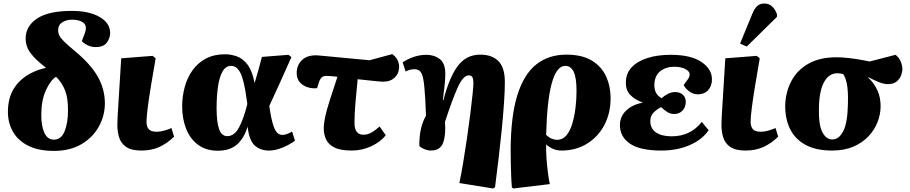

<svg xmlns="http://www.w3.org/2000/svg" viewBox="-20 -843 5180 1093"><path d="M287 16Q199 16 140.5 -13.5Q82 -43 53.5 -93.5Q25 -144 25 -207Q25 -307 82.5 -370.5Q140 -434 242 -457Q183 -502 154.5 -540Q126 -578 126 -624Q126 -694 191 -737.5Q256 -781 389 -781Q487 -781 547 -746.5Q607 -712 607 -655Q607 -627 588.5 -601Q570 -575 524 -575Q500 -575 478.5 -585.5Q457 -596 446 -609Q458 -639 463.5 -655.5Q469 -672 469 -684Q469 -706 447.5 -718.5Q426 -731 390 -731Q358 -731 334.5 -716Q311 -701 311 -671Q311 -654 318.5 -639.5Q326 -625 347 -604.5Q368 -584 409 -550Q497 -477 537 -406Q577 -335 577 -255Q577 -185 543 -123Q509 -61 444 -22.5Q379 16 287 16ZM287 -48Q328 -48 347.5 -95Q367 -142 367 -213Q368 -283 350.5 -328Q333 -373 299 -406Q267 -386 241 -328.5Q215 -271 215 -189Q215 -124 233 -86Q251 -48 287 -48Z M785 14Q727 14 697.5 -7Q668 -28 658 -61Q648 -94 648 -132Q648 -162 654 -252.5Q660 -343 670 -511L849 -525L866 -511Q851 -425 839 -352Q827 -279 820.5 -226.5Q814 -174 814 -150Q814 -124 826 -108.5Q838 -93 872 -93Q892 -93 915 -99.5Q938 -106 956 -114L971 -65Q932 -27 887.5 -6.5Q843 14 785 14Z M1220 15Q1152 15 1106.5 -19.5Q1061 -54 1039 -111.5Q1017 -169 1017 -237Q1017 -294 1031.5 -347.5Q1046 -401 1076 -443Q1106 -485 1152 -509.5Q1198 -534 1261 -534Q1296 -534 1330 -521.5Q1364 -509 1390 -474Q1416 -439 1429 -372H1430Q1442 -411 1451 -444.5Q1460 -478 1471 -519L1622 -531L1639 -518Q1603 -436 1572.5 -369.5Q1542 -303 1513 -240L1517 -213Q1530 -135 1545.5 -105Q1561 -75 1588 -75Q1610 -75 1643 -94L1659 -42Q1645 -31 1621 -18Q1597 -5 1568.5 4.5Q1540 14 1510 14Q1464 14 1431.5 -13.5Q1399 -41 1390 -120H1389Q1368 -53 1327.5 -19Q1287 15 1220 15ZM1274 -68Q1314 -68 1340.5 -117Q1367 -166 1388 -251L1384 -279Q1370 -384 1349.5 -426Q1329 -468 1296 -468Q1265 -468 1247 -436.5Q1229 -405 1221 -350.5Q1213 -296 1213 -227Q1213 -149 1227 -108.5Q1241 -68 1274 -68Z M1982 14Q1918 14 1883.5 -3.5Q1849 -21 1836 -50Q1823 -79 1823 -112Q1823 -140 1831 -177.5Q1839 -215 1856.5 -270Q1874 -325 1901 -406Q1883 -408 1867 -409.5Q1851 -411 1838 -411Q1822 -411 1812.5 -403.5Q1803 -396 1795 -373L1785 -341Q1757 -338 1730.5 -346.5Q1704 -355 1686.5 -375Q1669 -395 1669 -427Q1669 -474 1702 -503.5Q1735 -533 1797 -527L2084 -500L2213 -535Q2234 -520 2243 -501Q2252 -482 2252 -462Q2252 -426 2227.5 -402Q2203 -378 2161 -378Q2145 -378 2106 -382.5Q2067 -387 2016 -392Q2008 -315 2003 -252.5Q1998 -190 1998 -143Q1998 -76 2049 -76Q2072 -76 2094.5 -88.5Q2117 -101 2141 -123L2176 -73Q2147 -36 2094.5 -11Q2042 14 1982 14Z M2787 230 2595 199Q2606 148 2617 81Q2628 14 2638.5 -57Q2649 -128 2657 -192.5Q2665 -257 2670 -304.5Q2675 -352 2675 -372Q2675 -392 2669.5 -403Q2664 -414 2649 -414Q2617 -414 2586.5 -347Q2556 -280 2513 -149Q2519 -77 2503 -31.5Q2487 14 2433 14Q2414 14 2393.5 5Q2373 -4 2367 -13Q2367 -71 2377 -112.5Q2387 -154 2405 -184Q2403 -242 2401 -277Q2399 -312 2396 -344Q2391 -404 2379 -426.5Q2367 -449 2339 -449Q2314 -449 2289 -436L2272 -488Q2300 -507 2335.5 -519Q2371 -531 2407 -531Q2452 -531 2483.5 -507Q2515 -483 2515 -422Q2515 -394 2511 -357.5Q2507 -321 2501 -273L2504 -272Q2538 -404 2586.5 -468Q2635 -532 2714 -532Q2780 -532 2817 -495.5Q2854 -459 2854 -375Q2854 -327 2849 -254Q2844 -181 2835.5 -96.5Q2827 -12 2817 71Q2807 154 2798 223Z M2902 230 2894 224Q2891 189 2890 157.5Q2889 126 2888 90.5Q2887 55 2887 8Q2888 -182 2925 -301Q2962 -420 3032.5 -476Q3103 -532 3204 -532Q3293 -532 3348.5 -498.5Q3404 -465 3430 -408.5Q3456 -352 3456 -283Q3456 -200 3421 -132.5Q3386 -65 3322.5 -25.5Q3259 14 3176 14Q3129 14 3090 -20H3089Q3088 15 3091 57.5Q3094 100 3099 139.5Q3104 179 3110 205ZM3152 -47Q3183 -47 3204 -72Q3225 -97 3237.5 -138Q3250 -179 3256 -228Q3262 -277 3262 -325Q3262 -400 3246 -434Q3230 -468 3198 -468Q3099 -468 3089 -75Q3105 -60 3121 -53.5Q3137 -47 3152 -47Z M3744 14Q3624 14 3566.5 -25Q3509 -64 3509 -131Q3509 -180 3545 -214Q3581 -248 3637 -258V-260Q3595 -275 3568.5 -302Q3542 -329 3543 -374Q3543 -425 3576 -460Q3609 -495 3666.5 -513Q3724 -531 3798 -531Q3913 -531 3973.5 -490Q4034 -449 4033 -388Q4032 -353 4011 -329.5Q3990 -306 3952 -306Q3925 -306 3902.5 -323.5Q3880 -341 3872 -359Q3890 -383 3898 -395Q3906 -407 3906 -420Q3906 -437 3881.5 -450Q3857 -463 3819 -463Q3771 -463 3738.5 -437.5Q3706 -412 3705 -359Q3705 -306 3746 -284Q3763 -299 3783 -309Q3803 -319 3823 -319Q3850 -319 3867 -304Q3884 -289 3884 -262Q3883 -231 3864.5 -212.5Q3846 -194 3818 -194Q3796 -194 3777.5 -206Q3759 -218 3744 -233Q3722 -223 3702 -203.5Q3682 -184 3682 -154Q3682 -111 3714.5 -89Q3747 -67 3804 -67Q3856 -67 3899 -87Q3942 -107 3975 -149L4014 -102Q3979 -49 3907.5 -17.5Q3836 14 3744 14Z M4224 14Q4166 14 4136.5 -7Q4107 -28 4097 -61Q4087 -94 4087 -132Q4087 -162 4093 -252.5Q4099 -343 4109 -511L4288 -525L4305 -511Q4290 -425 4278 -352Q4266 -279 4259.5 -226.5Q4253 -174 4253 -150Q4253 -124 4265 -108.5Q4277 -93 4311 -93Q4331 -93 4354 -99.5Q4377 -106 4395 -114L4410 -65Q4371 -27 4326.5 -6.5Q4282 14 4224 14ZM4231 -578 4193 -595 4263 -765Q4276 -796 4291.5 -809.5Q4307 -823 4331 -823Q4358 -823 4376 -806Q4394 -789 4403 -762V-747Z M4716 14Q4624 14 4564.5 -19Q4505 -52 4477 -110Q4449 -168 4450 -244Q4452 -317 4484 -379.5Q4516 -442 4580.5 -479.5Q4645 -517 4743 -517Q4773 -517 4808 -513Q4843 -509 4876 -503.5Q4909 -498 4931 -493L5078 -531Q5098 -516 5107.5 -493Q5117 -470 5117 -450Q5117 -434 5109.5 -413.5Q5102 -393 5083 -378Q5064 -363 5030 -364Q5009 -365 4980.5 -376.5Q4952 -388 4923 -404L4922 -402Q4956 -370 4975 -328.5Q4994 -287 4993 -233Q4992 -190 4975 -146.5Q4958 -103 4923.5 -66.5Q4889 -30 4837.5 -8Q4786 14 4716 14ZM4718 -49Q4756 -49 4780.5 -96.5Q4805 -144 4807 -251Q4809 -330 4800.5 -368Q4792 -406 4780 -421Q4763 -426 4747 -426Q4700 -426 4672.5 -378Q4645 -330 4642 -238Q4639 -134 4661 -91.5Q4683 -49 4718 -49Z"/></svg>

Font: Literata 36pt ExtraBold
Style: Italic
Weight: 800
Italic angle: -2°
Designer: Latin by Veronika Burian and Jose Scaglione. Greek by Irene Vlachou. Cyrillic by Vera Evstafieva
Foundry: TypeTogether
Version: Version 3.002